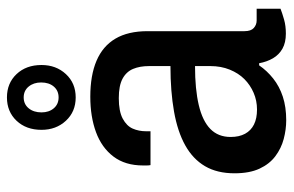

<svg xmlns="http://www.w3.org/2000/svg" viewBox="-162 -650 824 539"><g transform="rotate(-90 249.5 -380.0)"><path d="M182 12Q156 12 129.5 5Q103 -2 81 -18.5Q59 -35 46 -63Q33 -91 33 -133Q33 -182 53 -216Q73 -250 111.5 -271.5Q150 -293 206.5 -303Q263 -313 334 -313V-373Q334 -399 326 -418Q318 -437 298.5 -447.5Q279 -458 244 -458Q207 -458 186.5 -447Q166 -436 158.5 -419Q151 -402 151 -381V-369H56Q55 -374 55 -379Q55 -384 55 -390Q55 -440 80 -473Q105 -506 148.5 -522Q192 -538 248 -538Q308 -538 349 -520.5Q390 -503 411 -467.5Q432 -432 432 -377V-105Q432 -87 441 -79Q450 -71 462 -71H495V-4Q482 1 464.5 6Q447 11 425 11Q400 11 383 1.5Q366 -8 356 -25Q346 -42 342 -64H336Q321 -42 299 -24.5Q277 -7 248 2.5Q219 12 182 12ZM212 -70Q237 -70 259 -79.5Q281 -89 297.5 -105.5Q314 -122 324 -146.5Q334 -171 334 -201V-244Q269 -244 224.5 -233.5Q180 -223 157.5 -201Q135 -179 135 -144Q135 -120 144 -103.5Q153 -87 170 -78.5Q187 -70 212 -70ZM246 -579Q206 -579 180.5 -606.5Q155 -634 155 -675Q155 -718 180.5 -745Q206 -772 246 -772Q286 -772 311.5 -745Q337 -718 337 -675Q337 -634 311.5 -606.5Q286 -579 246 -579ZM246 -627Q265 -627 276.5 -640.5Q288 -654 288 -676Q288 -697 276.5 -711Q265 -725 246 -725Q227 -725 215.5 -711Q204 -697 204 -675Q204 -654 215.5 -640.5Q227 -627 246 -627Z"/></g></svg>

Font: Archivo SemiCondensed Medium
Style: Regular
Weight: 500
Width: 4
Designer: Hector Gatti
Foundry: Omnibus-Type
Version: Version 2.001